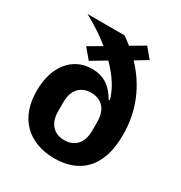

<svg xmlns="http://www.w3.org/2000/svg" viewBox="-178 -880 959 1019"><g transform="rotate(30 301.5 -370.5)"><path d="M479 -693 406 -649Q478 -574 516.5 -480.5Q555 -387 555 -278Q555 -202 536.5 -147Q518 -92 484.5 -57Q451 -22 404.5 -5Q358 12 301 12Q240 12 191.5 -6.5Q143 -25 109.5 -59Q76 -93 58.5 -142Q41 -191 41 -253Q41 -309 55 -354.5Q69 -400 95 -432.5Q121 -465 157.5 -482.5Q194 -500 239 -500Q295 -500 333 -473.5Q371 -447 395 -402L402 -405Q388 -453 359.5 -496.5Q331 -540 290 -581L201 -528L150 -588L230 -635Q193 -665 153 -691Q113 -717 71 -740H297Q310 -732 322 -722.5Q334 -713 346 -704L429 -753ZM298 -98Q346 -98 374 -128.5Q402 -159 402 -216V-270Q402 -327 374 -357.5Q346 -388 298 -388Q250 -388 222 -357.5Q194 -327 194 -270V-216Q194 -159 222 -128.5Q250 -98 298 -98Z"/></g></svg>

Font: IBM Plex Arabic
Style: Bold
Weight: 700
Designer: Mike Abbink, Paul van der Laan, Pieter van Rosmalen, Wael Morcos, Khajak Apelian
Foundry: Bold Monday
Version: Version 1.0